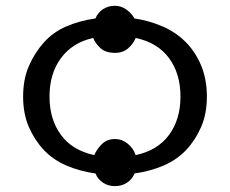

<svg xmlns="http://www.w3.org/2000/svg" viewBox="-20 -590 782 653"><path d="M683.6 -261.7Q683.6 -203.1 664.1 -158.2Q644.5 -113.3 613.3 -80.1Q582 -46.9 537.1 -27.3Q492.2 -7.8 437.5 0Q429.7 19.5 412.1 31.2Q394.5 43 371.1 43Q347.7 43 330.1 31.2Q312.5 19.5 304.7 0Q250 -7.8 205.1 -27.3Q160.2 -46.9 128.9 -80.1Q97.7 -113.3 78.1 -158.2Q58.6 -203.1 58.6 -261.7Q58.6 -320.3 78.1 -365.2Q97.7 -410.2 128.9 -445.3Q160.2 -480.5 205.1 -500Q250 -519.5 304.7 -527.3Q312.5 -546.9 330.1 -558.6Q347.7 -570.3 371.1 -570.3Q390.6 -570.3 408.2 -558.6Q425.8 -546.9 437.5 -527.3Q488.3 -519.5 533.2 -500Q578.1 -480.5 611.3 -447.3Q644.5 -414.1 664.1 -367.2Q683.6 -320.3 683.6 -261.7ZM300.8 -62.5Q308.6 -82 326.2 -99.6Q343.8 -117.2 371.1 -117.2Q394.5 -117.2 414.1 -101.6Q433.6 -85.9 441.4 -62.5Q515.6 -78.1 554.7 -130.9Q593.8 -183.6 593.8 -261.7Q593.8 -339.8 554.7 -392.6Q515.6 -445.3 441.4 -460.9Q433.6 -441.4 416 -425.8Q398.4 -410.2 371.1 -410.2Q339.8 -410.2 322.3 -425.8Q304.7 -441.4 296.9 -460.9Q226.6 -445.3 187.5 -392.6Q148.4 -339.8 148.4 -261.7Q148.4 -183.6 187.5 -130.9Q226.6 -78.1 300.8 -62.5Z"/></svg>

Font: 和音 by 宁静之雨，公众号njzyshare
Style: Regular
Weight: 400
Designer: Steve Matteson
Foundry: Ascender Corporation
Version: Version 6.00;June 8, 2018;FontCreator 11.0.0.2388 32-bit